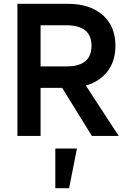

<svg xmlns="http://www.w3.org/2000/svg" viewBox="-20 -710 667 1003"><path d="M127 -251V-363H325Q393 -363 425.5 -390Q458 -417 458 -471Q458 -524 425.5 -551Q393 -578 325 -578H127V-690H334Q450 -690 516.5 -631.5Q583 -573 583 -471Q583 -369 516.5 -310Q450 -251 334 -251ZM71 0V-690H192V0ZM460 0 275 -299H405L600 0ZM269 273V66H382L341 273Z"/></svg>

Font: Radio Canada Big Medium
Style: Regular
Weight: 500
Designer: Étienne Aubert Bonn
Foundry: Coppers and Brasses
Version: Version 1.001